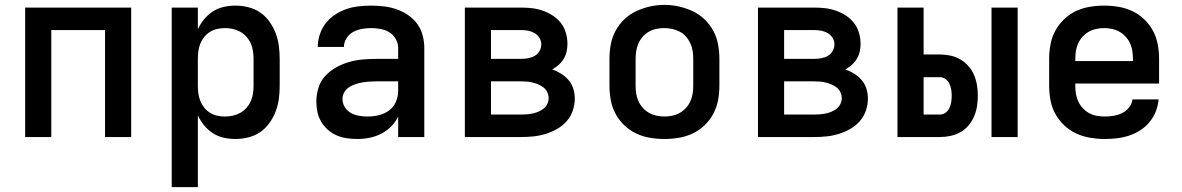

<svg xmlns="http://www.w3.org/2000/svg" viewBox="-20 -561 4840 786"><path d="M83 0V-530H517V0H410V-438H190V0Z M683 205V-530H790V-441Q800 -463 815.5 -482Q831 -501 851 -514Q871 -527 895 -532.5Q919 -538 943 -538Q970 -538 996.5 -531.5Q1023 -525 1045 -510Q1067 -495 1083 -472.5Q1099 -450 1108.5 -425Q1118 -400 1121.5 -373.5Q1125 -347 1125 -320V-210Q1125 -183 1121.5 -156.5Q1118 -130 1108.5 -105Q1099 -80 1083 -57.5Q1067 -35 1045 -20Q1023 -5 996.5 1.5Q970 8 943 8Q919 8 895 2.5Q871 -3 851 -16Q831 -29 815.5 -48Q800 -67 790 -89V205ZM901 -84Q917 -84 933 -87.5Q949 -91 963.5 -99Q978 -107 989 -119.5Q1000 -132 1006.5 -146.5Q1013 -161 1015.5 -177.5Q1018 -194 1018 -210V-320Q1018 -336 1015.5 -352.5Q1013 -369 1006.5 -383.5Q1000 -398 989 -410.5Q978 -423 963.5 -431Q949 -439 933 -442.5Q917 -446 901 -446Q885 -446 869 -442.5Q853 -439 839.5 -430.5Q826 -422 816 -409.5Q806 -397 800 -382Q794 -367 792 -351.5Q790 -336 790 -320V-210Q790 -194 792 -178.5Q794 -163 800 -148Q806 -133 816 -120.5Q826 -108 839.5 -99.5Q853 -91 869 -87.5Q885 -84 901 -84Z M1443 8Q1422 8 1400.5 5Q1379 2 1359 -6.5Q1339 -15 1322.5 -29.5Q1306 -44 1295 -62.5Q1284 -81 1279.5 -102Q1275 -123 1275 -145Q1275 -173 1283.5 -201Q1292 -229 1311.5 -250Q1331 -271 1356 -285Q1381 -299 1408.5 -307Q1436 -315 1464.5 -317.5Q1493 -320 1522 -320H1610V-365Q1610 -384 1600 -401.5Q1590 -419 1573.5 -429Q1557 -439 1537.5 -442.5Q1518 -446 1499 -446Q1480 -446 1461 -442.5Q1442 -439 1425.5 -430Q1409 -421 1398.5 -404.5Q1388 -388 1388 -369Q1388 -369 1388 -369Q1388 -369 1388 -369Q1388 -369 1388 -369Q1388 -369 1388 -369H1281Q1281 -369 1281 -369.5Q1281 -370 1281 -370Q1281 -396 1289.5 -421Q1298 -446 1313.5 -466Q1329 -486 1351 -500.5Q1373 -515 1397 -523.5Q1421 -532 1447 -535Q1473 -538 1499 -538Q1525 -538 1551 -535Q1577 -532 1602 -523.5Q1627 -515 1649.5 -500Q1672 -485 1687.5 -464Q1703 -443 1710 -417Q1717 -391 1717 -365V0H1610V-84Q1599 -61 1581 -43Q1563 -25 1540.5 -13.5Q1518 -2 1493 3Q1468 8 1443 8ZM1485 -84Q1508 -84 1531 -89.5Q1554 -95 1572.5 -108.5Q1591 -122 1600.5 -144Q1610 -166 1610 -189V-228H1522Q1507 -228 1492.5 -227Q1478 -226 1463.5 -223.5Q1449 -221 1435 -216.5Q1421 -212 1409 -204Q1397 -196 1389.5 -183.5Q1382 -171 1382 -156Q1382 -138 1391.5 -122.5Q1401 -107 1416.5 -98.5Q1432 -90 1449.5 -87Q1467 -84 1485 -84Z M1883 0V-530H2112Q2135 -530 2157.5 -527.5Q2180 -525 2201.5 -517.5Q2223 -510 2242.5 -497.5Q2262 -485 2276 -467Q2290 -449 2296.5 -426.5Q2303 -404 2303 -381Q2303 -365 2299.5 -349.5Q2296 -334 2287.5 -320Q2279 -306 2267 -295.5Q2255 -285 2241 -277Q2260 -270 2277.5 -259Q2295 -248 2308 -232.5Q2321 -217 2327 -197.5Q2333 -178 2333 -157Q2333 -132 2324.5 -107.5Q2316 -83 2299 -64Q2282 -45 2259.5 -32.5Q2237 -20 2212.5 -12.5Q2188 -5 2163 -2.5Q2138 0 2112 0ZM1990 -320H2112Q2127 -320 2141.5 -322.5Q2156 -325 2168.5 -332Q2181 -339 2188.5 -352Q2196 -365 2196 -380Q2196 -394 2188 -406.5Q2180 -419 2167.5 -426Q2155 -433 2141 -435.5Q2127 -438 2112 -438H1990ZM1990 -92H2112Q2125 -92 2137 -93Q2149 -94 2161 -96.5Q2173 -99 2184.5 -104Q2196 -109 2205.5 -116.5Q2215 -124 2220.5 -135.5Q2226 -147 2226 -159Q2226 -172 2220.5 -183.5Q2215 -195 2205.5 -202.5Q2196 -210 2184.5 -215Q2173 -220 2161 -223Q2149 -226 2137 -227Q2125 -228 2112 -228H1990Z M2700 8Q2670 8 2640.5 3Q2611 -2 2584.5 -14.5Q2558 -27 2536 -48Q2514 -69 2500 -95Q2486 -121 2480.5 -150.5Q2475 -180 2475 -210V-320Q2475 -350 2480.5 -379.5Q2486 -409 2500 -435Q2514 -461 2536 -482Q2558 -503 2585 -515.5Q2612 -528 2641 -534.5Q2670 -541 2700 -541Q2730 -541 2759 -534.5Q2788 -528 2815 -515.5Q2842 -503 2864 -482Q2886 -461 2900 -435Q2914 -409 2919.5 -379.5Q2925 -350 2925 -320V-210Q2925 -180 2919.5 -150.5Q2914 -121 2900 -95Q2886 -69 2864 -48Q2842 -27 2815.5 -14.5Q2789 -2 2759.5 3Q2730 8 2700 8ZM2700 -84Q2716 -84 2732.5 -87.5Q2749 -91 2763 -99Q2777 -107 2788 -119Q2799 -131 2806 -146Q2813 -161 2815.5 -177.5Q2818 -194 2818 -210V-320Q2818 -336 2815.5 -352.5Q2813 -369 2806 -384Q2799 -399 2788 -411.5Q2777 -424 2762.5 -431.5Q2748 -439 2731.5 -442.5Q2715 -446 2698 -446Q2682 -446 2666 -442.5Q2650 -439 2636 -431Q2622 -423 2611 -410.5Q2600 -398 2593.5 -383Q2587 -368 2584.5 -352Q2582 -336 2582 -320V-210Q2582 -194 2584.5 -177.5Q2587 -161 2594 -146Q2601 -131 2612 -119Q2623 -107 2637 -99Q2651 -91 2667.5 -87.5Q2684 -84 2700 -84Z M3083 0V-530H3312Q3335 -530 3357.5 -527.5Q3380 -525 3401.5 -517.5Q3423 -510 3442.5 -497.5Q3462 -485 3476 -467Q3490 -449 3496.5 -426.5Q3503 -404 3503 -381Q3503 -365 3499.5 -349.5Q3496 -334 3487.5 -320Q3479 -306 3467 -295.5Q3455 -285 3441 -277Q3460 -270 3477.5 -259Q3495 -248 3508 -232.5Q3521 -217 3527 -197.5Q3533 -178 3533 -157Q3533 -132 3524.5 -107.5Q3516 -83 3499 -64Q3482 -45 3459.5 -32.5Q3437 -20 3412.5 -12.5Q3388 -5 3363 -2.5Q3338 0 3312 0ZM3190 -320H3312Q3327 -320 3341.5 -322.5Q3356 -325 3368.5 -332Q3381 -339 3388.5 -352Q3396 -365 3396 -380Q3396 -394 3388 -406.5Q3380 -419 3367.5 -426Q3355 -433 3341 -435.5Q3327 -438 3312 -438H3190ZM3190 -92H3312Q3325 -92 3337 -93Q3349 -94 3361 -96.5Q3373 -99 3384.5 -104Q3396 -109 3405.5 -116.5Q3415 -124 3420.5 -135.5Q3426 -147 3426 -159Q3426 -172 3420.5 -183.5Q3415 -195 3405.5 -202.5Q3396 -210 3384.5 -215Q3373 -220 3361 -223Q3349 -226 3337 -227Q3325 -228 3312 -228H3190Z M4039 0V-530H4146V0ZM3654 0V-530H3761V-338H3827Q3849 -338 3870.5 -333.5Q3892 -329 3911 -318Q3930 -307 3944.5 -290.5Q3959 -274 3967.5 -254Q3976 -234 3979.5 -212.5Q3983 -191 3983 -169Q3983 -147 3979.5 -125.5Q3976 -104 3967.5 -84Q3959 -64 3944.5 -47Q3930 -30 3911 -19.5Q3892 -9 3870.5 -4.5Q3849 0 3827 0ZM3761 -92H3827Q3840 -92 3850.5 -99.5Q3861 -107 3866.5 -118.5Q3872 -130 3874 -143Q3876 -156 3876 -169Q3876 -182 3874 -194.5Q3872 -207 3866.5 -218.5Q3861 -230 3850.5 -237.5Q3840 -245 3827 -245H3761Z M4502 8Q4473 8 4443 3Q4413 -2 4386 -14.5Q4359 -27 4337 -47.5Q4315 -68 4300.5 -94.5Q4286 -121 4280.5 -150.5Q4275 -180 4275 -210V-320Q4275 -350 4280.5 -379.5Q4286 -409 4300 -435Q4314 -461 4336 -482Q4358 -503 4384.5 -515.5Q4411 -528 4440.5 -533Q4470 -538 4500 -538Q4530 -538 4559.5 -533Q4589 -528 4615.5 -515.5Q4642 -503 4664 -482Q4686 -461 4700 -435Q4714 -409 4719.5 -379.5Q4725 -350 4725 -320V-219H4382V-210Q4382 -193 4384.5 -177Q4387 -161 4394 -146Q4401 -131 4412.5 -118.5Q4424 -106 4438.5 -98Q4453 -90 4469.5 -87Q4486 -84 4502 -84Q4521 -84 4539 -87Q4557 -90 4573.5 -98Q4590 -106 4602 -121Q4614 -136 4616 -154H4723Q4721 -129 4711.5 -105Q4702 -81 4686 -61.5Q4670 -42 4648.5 -28Q4627 -14 4602.5 -6Q4578 2 4553 5Q4528 8 4502 8ZM4618 -311V-320Q4618 -336 4615.5 -352.5Q4613 -369 4606 -384Q4599 -399 4588 -411Q4577 -423 4563 -431Q4549 -439 4532.5 -442.5Q4516 -446 4500 -446Q4484 -446 4467.5 -442.5Q4451 -439 4437 -431Q4423 -423 4412 -411Q4401 -399 4394 -384Q4387 -369 4384.5 -352.5Q4382 -336 4382 -320V-311Z"/></svg>

Font: Iosevka Curly SmBdEx
Style: Regular
Weight: 600
Width: 7
Monospace: yes
Designer: Belleve Invis
Foundry: Belleve Invis
Version: Version 11.1.0; ttfautohint (v1.8.3)